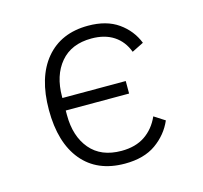

<svg xmlns="http://www.w3.org/2000/svg" viewBox="-84 -621 768 726"><g transform="rotate(-15 300.0 -258.0)"><path d="M320 12Q212 12 153 -59Q94 -130 94 -258Q94 -386 153.5 -457Q213 -528 319 -528Q391 -528 437 -495.5Q483 -463 503 -412L457 -389Q441 -432 406 -455Q371 -478 319 -478Q240 -478 197.5 -427.5Q155 -377 155 -294V-289H403V-240H155V-222Q155 -139 197.5 -88.5Q240 -38 320 -38Q375 -38 412 -63Q449 -88 469 -133L511 -106Q489 -55 442 -21.5Q395 12 320 12Z"/></g></svg>

Font: IBM Plex Mono Light
Style: Regular
Weight: 300
Monospace: yes
Designer: Mike Abbink, Paul van der Laan, Pieter van Rosmalen
Foundry: Bold Monday
Version: Version 2.3